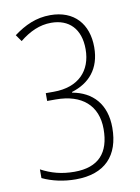

<svg xmlns="http://www.w3.org/2000/svg" viewBox="-83 -781 620 848"><g transform="rotate(-10 226.5 -357.0)"><path d="M188 10C319 10 386 -62 386 -187C386 -293 328 -354 238 -370V-373C317 -397 369 -454 369 -551C369 -655 309 -724 202 -724C138 -724 87 -700 37 -663L58 -633C103 -669 148 -690 200 -690C279 -690 330 -641 330 -549C330 -452 270 -388 159 -388H123V-353H162C278 -353 347 -294 347 -188C347 -81 296 -24 188 -24C130 -24 84 -37 39 -61V-22C83 -1 135 10 188 10Z"/></g></svg>

Font: Noto Sans Gurmukhi Condensed ExtraLight
Style: Regular
Weight: 200
Width: 3
Designer: Jelle Bosma - Monotype Design Team
Foundry: Monotype Imaging Inc.
Version: Version 2.004